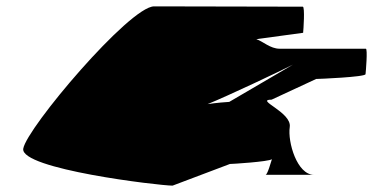

<svg xmlns="http://www.w3.org/2000/svg" viewBox="-20 -583 1197 603"><path d="M53 -116C43 -52 480 0 522 0L702 -68C709 -68 823 -75 834 -83C831 -74 820 -34 814 -34H966C913 -34 883 -137 890 -184C897 -231 779 -270 833 -270L973 -335C980 -335 1127 -341 1128 -350C1129 -358 1135 -430 1129 -430H858C829 -430 806 -453 785 -460L932 -480C933 -488 938 -562 931 -562C931 -562 543 -563 464 -563C387 -563 63 -180 53 -116ZM632 -256C694 -281 861 -360 900 -380L700 -263C695 -263 658 -260 632 -256Z"/></svg>

Font: Ampere
Style: SCExtIta
Weight: 400
Version: Version 1